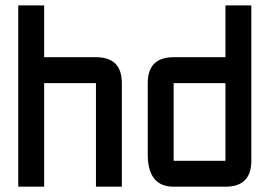

<svg xmlns="http://www.w3.org/2000/svg" viewBox="-20 -704 1017 724"><path d="M48.8 -683.6H146.5V-488.3H341.8Q439.5 -488.3 439.5 -390.6V0H341.8V-390.6H146.5V0H48.8Z M927.7 -97.7Q927.7 0 830.1 0H634.8Q537.1 0 537.1 -122.1V-390.6Q537.1 -488.3 634.8 -488.3H830.1V-683.6H927.7ZM634.8 -97.7H830.1V-390.6H634.8Z"/></svg>

Font: BabelStone Runic Staveless
Style: Regular
Weight: 400
Designer: Andrew West
Foundry: BabelStone
Version: Version 3.002 March 14, 2022